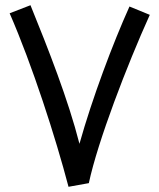

<svg xmlns="http://www.w3.org/2000/svg" viewBox="-20 -711 612 737"><path d="M243 6 321 -8C355 -168 468 -462 555 -654L477 -686C413 -544 334 -334 285 -159C242 -328 165 -524 97 -691L17 -660C104 -461 194 -181 243 6Z"/></svg>

Font: Noto Sans Arabic
Style: Regular
Weight: 400
Designer: Monotype Design Team, Nadine Chahine, Nizar Qandah and Khaled Hosny
Foundry: Monotype Imaging Inc.
Version: Version 2.012